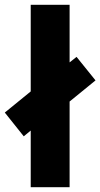

<svg xmlns="http://www.w3.org/2000/svg" viewBox="-48 -780 418 800"><path d="M80 0H242V-357L350 -445L271 -543L242 -520V-760H80V-399L-28 -311L51 -212L80 -236Z"/></svg>

Font: Noto Sans Armenian ExtraCondensed Black
Style: Regular
Weight: 900
Width: 2
Designer: Monotype Design Team
Foundry: Monotype Imaging Inc.
Version: Version 2.008